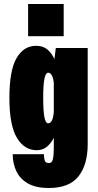

<svg xmlns="http://www.w3.org/2000/svg" viewBox="-20 -740 490 960"><path d="M163.5 11Q101.5 11 64.2 -51.5Q27 -114 27 -251Q27 -388 62.8 -449.5Q98.5 -511 160.5 -511Q196 -511 218 -491.8Q240 -472.5 252 -444L259 -500H418.5V-18.5Q418.5 82.5 372.8 141.2Q327 200 224 200Q159 200 119.2 177Q79.5 154 61.5 115.5Q43.5 77 43.5 31H199.5Q199.5 46.5 203.2 61Q207 75.5 225 75.5Q240 75.5 244.5 55.8Q249 36 249 0V-51Q236 -24.5 215 -6.8Q194 11 163.5 11ZM196 -251Q196 -185.5 202 -154.5Q208 -123.5 220.5 -123.5Q244 -123.5 249 -179.5V-326.5Q246.5 -349 239.2 -362.8Q232 -376.5 221 -376.5Q208.5 -376.5 202.2 -346.5Q196 -316.5 196 -251ZM120.5 -720H298.5V-559H120.5Z"/></svg>

Font: Trispace Condensed ExtraBold
Style: Regular
Weight: 800
Width: 3
Designer: Tyler Finck
Foundry: Etcetera Type Company
Version: Version 1.210; ttfautohint (v1.8.3)